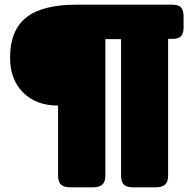

<svg xmlns="http://www.w3.org/2000/svg" viewBox="-20 -700 827 820"><path d="M228 50V-249Q135 -249 79 -304.5Q23 -360 23 -454Q23 -569 91 -624.5Q159 -680 307 -680H715Q743 -680 753.5 -668Q764 -656 764 -630V-583Q764 -557 753.5 -545.5Q743 -534 715 -534H698V50Q698 76 685.5 88Q673 100 644 100H549Q520 100 508.5 88Q497 76 497 50V-533H430V50Q430 76 417.5 88Q405 100 376 100H281Q252 100 240 88Q228 76 228 50Z"/></svg>

Font: Mitr SemiBold
Style: Regular
Weight: 600
Designer: Thanarat Vachiruckul
Foundry: Cadson Demak
Version: Version 1.002